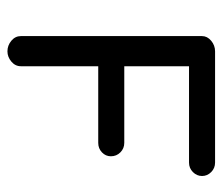

<svg xmlns="http://www.w3.org/2000/svg" viewBox="-61 -525 598 516"><g transform="rotate(90 238.0 -267.0)"><path d="M364 -232H158V-24Q158 -9 145.5 1.5Q133 12 118 12Q102 12 89.5 1.5Q77 -9 77 -24V-511Q77 -525 89.5 -535.5Q102 -546 118 -546H417Q432 -546 442.5 -535.5Q453 -525 453 -511Q453 -497 442.5 -486.5Q432 -476 417 -476H158V-302H364Q379 -302 389.5 -291.5Q400 -281 400 -266Q400 -252 389.5 -242Q379 -232 364 -232Z"/></g></svg>

Font: Hoogli Semibold
Style: Regular
Weight: 600
Designer: Anand Singh Naorem
Foundry: Brand New Type
Version: Version 1.00 b007